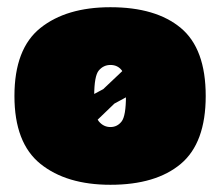

<svg xmlns="http://www.w3.org/2000/svg" viewBox="-20 -502 610 532"><path d="M286 10Q164 10 92 -48Q20 -106 20 -236Q20 -367 92 -424.5Q164 -482 286 -482Q412 -482 481 -424.5Q550 -367 550 -236Q550 -106 481 -48Q412 10 286 10ZM286 -150Q305 -150 317 -165.5Q329 -181 329 -236Q329 -292 317.5 -307Q306 -322 286 -322Q267 -322 254 -307Q241 -292 241 -236Q241 -181 254 -165.5Q267 -150 286 -150ZM115 -40 46 -137 266 -255 453 -432 517 -334 297 -215Z"/></svg>

Font: Rowdies
Style: Bold
Weight: 700
Designer: Jaikishan Patel
Version: Version 1.000; ttfautohint (v1.8.3)